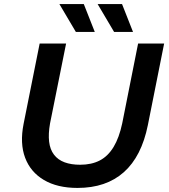

<svg xmlns="http://www.w3.org/2000/svg" viewBox="-20 -914 829 944"><path d="M361 10Q262 10 196 -29Q130 -68 103.5 -138.5Q77 -209 96 -305L175 -700H305L226 -307Q217 -256 221.5 -217.5Q226 -179 245.5 -153.5Q265 -128 297.5 -116Q330 -104 374 -104Q430 -104 470.5 -125Q511 -146 538.5 -191.5Q566 -237 581 -308L659 -700H787L707 -299Q676 -145 589 -67.5Q502 10 361 10ZM541 -757 460 -894H580L634 -757ZM353 -757 272 -894H392L446 -757Z"/></svg>

Font: MOST Montserrat SemiBold
Style: Italic
Weight: 600
Italic angle: -11.3°
Designer: Julieta Ulanovsky
Foundry: Julieta Ulanovsky
Version: Version 8.000;March 11, 2024;FontCreator 15.0.0.2926 64-bit